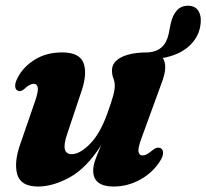

<svg xmlns="http://www.w3.org/2000/svg" viewBox="-20 -654 736 685"><path d="M551.5 -126Q561 -122.5 561.8 -110.2Q562.5 -98 553 -82.5Q527.5 -40 482 -14.2Q436.5 11.5 385.5 11.5Q312.5 11.5 312.5 -45.5Q312.5 -63.5 321 -86.5Q329.5 -109.5 341 -136Q288 -53.5 228.2 -21Q168.5 11.5 116 11.5Q54 11.5 41.5 -32Q29 -75.5 53.5 -143.5L105.5 -294Q117 -327.5 114.8 -341.2Q112.5 -355 100 -355Q86 -355 66 -336Q53 -325.5 43.5 -330.5Q35.5 -333.5 34.2 -345.2Q33 -357 42.5 -376Q63.5 -416.5 105 -441.8Q146.5 -467 201.5 -467Q264 -467 278 -429.2Q292 -391.5 271 -329.5L219.5 -175.5Q195 -104 236 -104Q265 -104 301.2 -140.8Q337.5 -177.5 363 -249.5Q377 -288 383.2 -310.5Q389.5 -333 389.5 -347.5Q389.5 -362 384.5 -374.5Q379.5 -387 379.5 -403Q379.5 -432.5 413 -449.8Q446.5 -467 507.5 -467H508.5Q568 -471 581.5 -532L589 -569.5Q595.5 -599.5 611.2 -617Q627 -634.5 654 -633.5Q679.5 -632 690 -611.2Q700.5 -590.5 694 -557.5Q685.5 -516 651.5 -486.8Q617.5 -457.5 560.5 -447Q581 -418.5 555 -353.5L485.5 -163Q472 -127 474 -113.2Q476 -99.5 489 -99.5Q496.5 -99.5 504.8 -104Q513 -108.5 526.5 -120Q541 -130.5 551.5 -126Z"/></svg>

Font: Fraunces 72pt Soft
Style: Bold Italic
Weight: 700
Italic angle: -16°
Version: Version 1.000;[b76b70a41]